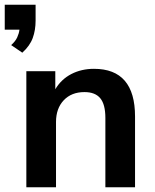

<svg xmlns="http://www.w3.org/2000/svg" viewBox="-46 -789 651 809"><path d="M48 -567 1 -599Q19 -615 26.5 -631.5Q34 -648 36 -664H-26V-769H104V-702Q104 -662 92 -629Q80 -596 48 -567ZM65 0V-489H187V-413Q212 -455 254.5 -477Q297 -499 350 -499Q523 -499 523 -298V0H398V-292Q398 -349 376.5 -375Q355 -401 310 -401Q255 -401 222.5 -366.5Q190 -332 190 -275V0Z"/></svg>

Font: Nunito Sans
Style: Bold
Weight: 700
Designer: Vernon Adams
Foundry: Vernon Adams
Version: Version 3.101; ttfautohint (v1.8.4.7-5d5b);gftools[0.9.27]